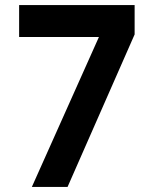

<svg xmlns="http://www.w3.org/2000/svg" viewBox="-20 -733 593 753"><path d="M508 -598 245 0H105L368 -588H55V-713H508Z"/></svg>

Font: Viga
Style: Regular
Weight: 400
Designer: Oscar Yáñez
Foundry: Fontstage
Version: Version 1.001